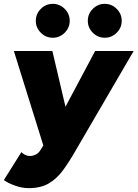

<svg xmlns="http://www.w3.org/2000/svg" viewBox="-30 -765 714 997"><path d="M119 212Q84 212 47 198.5Q10 185 -10 170L81 25Q101 45 125 45Q141 45 156.5 37Q172 29 183 10L267 -130L464 -500H664L362 18Q330 74 298 118Q266 162 224 187Q182 212 119 212ZM198 0 42 -500H242L329 -130L368 0ZM244 -569Q208 -569 182 -595Q156 -621 156 -657Q156 -693 182 -719Q208 -745 244 -745Q280 -745 306 -719Q332 -693 332 -657Q332 -621 306 -595Q280 -569 244 -569ZM514 -569Q478 -569 452 -595Q426 -621 426 -657Q426 -693 452 -719Q478 -745 514 -745Q550 -745 576 -719Q602 -693 602 -657Q602 -621 576 -595Q550 -569 514 -569Z"/></svg>

Font: Figtree Black
Style: Italic
Weight: 900
Italic angle: -9.5°
Foundry: Erik Kennedy
Version: Version 2.001;gftools[0.9.30]